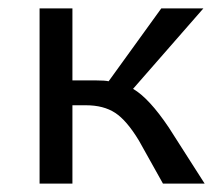

<svg xmlns="http://www.w3.org/2000/svg" viewBox="-20 -436 528 456"><path d="M381 -133 466 0H367L310 -102Q281 -150 253.5 -168Q226 -186 184 -186H152V0H74V-416H152V-245H209Q229 -245 238 -243L363 -416H463L296 -225Q334 -203 381 -133Z"/></svg>

Font: EauTest Medium
Style: Regular
Weight: 500
Designer: Christian Thalmann (Catharsis Fonts)
Version: Version 0.001;PS 000.001;hotconv 1.0.88;makeotf.lib2.5.64775